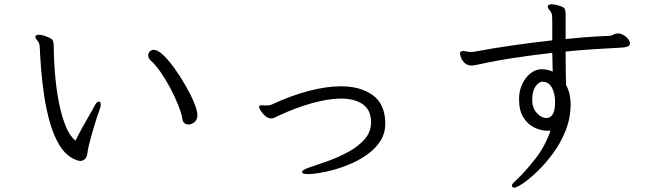

<svg xmlns="http://www.w3.org/2000/svg" viewBox="-20 -795 3040 890"><path d="M144 -626Q147 -634 160 -634Q171 -634 185 -629.5Q199 -625 209 -620Q224 -613 226.5 -603Q229 -593 229 -583Q229 -557 231 -511.5Q233 -466 239 -411.5Q245 -357 256.5 -303.5Q268 -250 286 -207Q304 -164 330 -143Q343 -170 362 -204.5Q381 -239 397.5 -267Q414 -295 418 -304Q428 -324 438 -324Q447 -324 447 -310Q447 -306 446 -300.5Q445 -295 442 -288Q439 -280 431 -256.5Q423 -233 414 -202.5Q405 -172 397.5 -143.5Q390 -115 387 -97Q384 -65 373 -57Q362 -49 353 -49Q346 -49 337.5 -52Q329 -55 320 -59Q280 -80 253.5 -125.5Q227 -171 210.5 -230Q194 -289 184.5 -353Q175 -417 170.5 -476Q166 -535 164 -580Q163 -596 153.5 -606.5Q144 -617 144 -624ZM895 -260Q895 -240 881.5 -229Q868 -218 854 -218Q844 -218 836 -223.5Q828 -229 826 -240Q822 -268 806.5 -307Q791 -346 769.5 -386.5Q748 -427 724 -461.5Q700 -496 679 -514Q667 -525 667 -538Q667 -549 674.5 -556.5Q682 -564 693 -564Q711 -564 736 -540.5Q761 -517 788 -479.5Q815 -442 839 -400.5Q863 -359 878.5 -322Q894 -285 895 -263Z M1766 -223Q1766 -179 1745 -144.5Q1724 -110 1689.5 -84Q1655 -58 1614 -39.5Q1573 -21 1532.5 -9.5Q1492 2 1459 7Q1426 12 1408 12Q1380 12 1380 3Q1380 -9 1424 -22Q1460 -34 1506.5 -51Q1553 -68 1597.5 -92.5Q1642 -117 1671 -150.5Q1700 -184 1700 -228Q1700 -285 1662 -311.5Q1624 -338 1561 -338Q1503 -338 1427 -317Q1351 -296 1270 -258Q1260 -253 1252.5 -249.5Q1245 -246 1237 -246Q1223 -246 1210 -257Q1197 -268 1189 -281Q1181 -294 1181 -299Q1181 -304 1184 -305Q1188 -307 1193 -307Q1198 -307 1203 -306.5Q1208 -306 1215 -306Q1221 -306 1227.5 -307Q1234 -308 1241 -311Q1329 -352 1411 -373.5Q1493 -395 1560 -395Q1650 -395 1706.5 -355Q1763 -315 1766 -229Z M2849 -640Q2870 -636 2885 -621.5Q2900 -607 2900 -593Q2900 -585 2890.5 -580Q2881 -575 2857 -574Q2798 -571 2733.5 -567Q2669 -563 2602 -556Q2602 -507 2602.5 -464Q2603 -421 2604 -401Q2616 -379 2620.5 -356.5Q2625 -334 2625 -311Q2625 -248 2602 -190Q2579 -132 2543.5 -84Q2508 -36 2470.5 0Q2433 36 2403.5 55.5Q2374 75 2364 75Q2358 75 2355 71Q2353 67 2353 66Q2353 59 2361.5 51Q2370 43 2377 36Q2417 -2 2462 -59.5Q2507 -117 2532 -190Q2528 -189 2524.5 -189Q2521 -189 2516 -189Q2488 -189 2457.5 -203.5Q2427 -218 2406.5 -250Q2386 -282 2386 -336Q2386 -375 2401 -406Q2416 -437 2439 -455Q2462 -473 2487 -474H2493Q2518 -474 2542 -463L2540 -550Q2452 -540 2365.5 -527Q2279 -514 2202 -497Q2195 -496 2187 -494Q2179 -492 2169 -491Q2146 -491 2133.5 -503.5Q2121 -516 2116.5 -529.5Q2112 -543 2112 -545Q2112 -555 2121 -558Q2123 -559 2127 -559Q2131 -559 2135 -558Q2139 -557 2144 -556Q2149 -555 2155.5 -554.5Q2162 -554 2168 -554Q2174 -554 2177 -555Q2262 -571 2355.5 -584.5Q2449 -598 2540 -608V-681Q2540 -714 2538.5 -725.5Q2537 -737 2528 -747Q2524 -754 2521.5 -756.5Q2519 -759 2519 -763Q2519 -765 2519.5 -766Q2520 -767 2520 -768Q2522 -775 2537 -775Q2543 -775 2550.5 -774Q2558 -773 2567 -770Q2590 -764 2596 -756.5Q2602 -749 2602 -726V-614Q2640 -618 2675.5 -621Q2711 -624 2744 -626L2807 -629Q2817 -630 2824.5 -635Q2832 -640 2843 -640ZM2447 -327Q2448 -293 2469 -270.5Q2490 -248 2512 -248Q2553 -248 2553 -321Q2553 -363 2538 -389.5Q2523 -416 2495 -416H2491Q2485 -416 2474.5 -408Q2464 -400 2455.5 -381.5Q2447 -363 2447 -330Z"/></svg>

Font: Moon Stars Kai T HW
Style: Regular
Weight: 400
Designer: GuiWonder
Version: Version 1.101